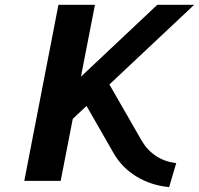

<svg xmlns="http://www.w3.org/2000/svg" viewBox="-20 -745 820 791"><path d="M706.1 -73.2 676.8 25.9Q602.1 18.6 542.5 -17.6Q482.9 -53.7 448.2 -113.8L336.4 -308.6L279.8 -255.4L230 0H80.1L220.7 -725.1H371.1L313.5 -429.2L627.9 -725.1H779.8L430.7 -397L564 -165Q586.4 -126.5 623 -102.3Q659.7 -78.1 706.1 -73.2Z"/></svg>

Font: Aurulent Sans
Style: BoldItalic
Weight: 700
Italic angle: -11°
Version: Version 2007.05.04